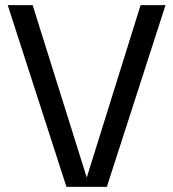

<svg xmlns="http://www.w3.org/2000/svg" viewBox="-20 -725 672 745"><path d="M237.8 0 10 -705H106.7L316.6 -36.2L525.5 -705H622.2L394.6 0Z"/></svg>

Font: TikTok Sans Light
Style: Regular
Weight: 300
Version: Version 4.000